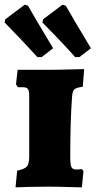

<svg xmlns="http://www.w3.org/2000/svg" viewBox="-52 -805 412 828"><path d="M22 -69Q55 -76 64.5 -87.5Q74 -99 74 -132V-390Q74 -414 68 -421.5Q62 -429 45 -429H25L17 -441L24 -504H162Q200 -504 246.5 -505.5Q293 -507 311 -507L305 -431Q277 -427 269 -420Q261 -413 259 -391Q251 -287 251 -127Q251 -95 256 -84.5Q261 -74 277 -74Q288 -74 294 -75Q300 -76 301 -76L308 -67L301 3Q284 3 239.5 1.5Q195 0 158 0Q113 0 71.5 1Q30 2 15 3ZM-32 -708 -29 -722 55 -785 69 -780Q78 -764 107.5 -713.5Q137 -663 177 -597L128 -559H109Q66 -606 23.5 -650.5Q-19 -695 -32 -708ZM131 -708 134 -722 218 -785 232 -780Q241 -764 270.5 -713.5Q300 -663 340 -597L291 -559H272Q229 -607 186.5 -651Q144 -695 131 -708Z"/></svg>

Font: Alegreya SC Black
Style: Regular
Weight: 900
Designer: Juan Pablo del Peral
Foundry: Huerta Tipografica
Version: Version 2.007; ttfautohint (v1.6)